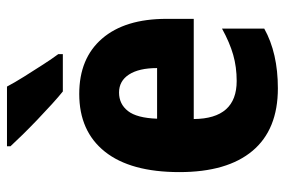

<svg xmlns="http://www.w3.org/2000/svg" viewBox="-153 -653 816 550"><g transform="rotate(-90 255.0 -378.0)"><path d="M261 -559Q363 -559 419.5 -493.5Q476 -428 476 -309V-231H189Q190 -108 298 -108Q338 -108 373 -118Q408 -128 448 -150V-29Q378 10 277 10Q159 10 98 -62.5Q37 -135 37 -272Q37 -412 95.5 -485.5Q154 -559 261 -559ZM265 -445Q232 -445 212 -419.5Q192 -394 190 -336H335Q335 -388 316.5 -416.5Q298 -445 265 -445ZM282 -766Q293 -745 310.5 -717Q328 -689 345.5 -662Q363 -635 375 -619V-606H268Q253 -618 231.5 -637.5Q210 -657 186.5 -679.5Q163 -702 143 -722.5Q123 -743 111 -756V-766Z"/></g></svg>

Font: Noto Sans Hebrew Condensed ExtraBold
Style: Regular
Weight: 800
Width: 3
Designer: Monotype Design Team
Foundry: Monotype Imaging Inc.
Version: Version 2.004; ttfautohint (v1.8.4.7-5d5b)